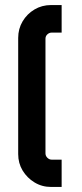

<svg xmlns="http://www.w3.org/2000/svg" viewBox="-20 -740 323 760"><path d="M182 0Q146 0 116.5 -18Q87 -36 69.5 -65Q52 -94 52 -130V-590Q52 -626 69.5 -655.5Q87 -685 116.5 -702.5Q146 -720 182 -720H224V-611H185Q175 -611 167.5 -604Q160 -597 160 -587V-133Q160 -123 167.5 -115.5Q175 -108 185 -108H224V0H182Z"/></svg>

Font: Orbitron Medium
Style: Regular
Weight: 500
Designer: Matt McInerney
Foundry: The League of Moveable Type
Version: Version 2.001